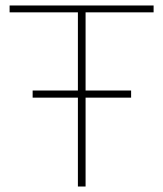

<svg xmlns="http://www.w3.org/2000/svg" viewBox="-20 -680 595 700"><path d="M540 -660V-635H292V0H264V-635H15V-660ZM458 -350V-324H99V-350Z"/></svg>

Font: Work Sans ExtraLight
Style: Regular
Weight: 200
Designer: Wei Huang
Foundry: Wei Huang
Version: Version 2.010; ttfautohint (v1.8.3)